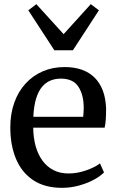

<svg xmlns="http://www.w3.org/2000/svg" viewBox="-20 -891 560 922"><path d="M278 11Q194.5 11 139.2 -26Q84 -63 56.8 -128.2Q29.5 -193.5 29.5 -279Q29.5 -345 48.8 -398.5Q68 -452 103 -490Q138 -528 185.5 -548.5Q233 -569 290 -569Q383.5 -569 434.8 -517.8Q486 -466.5 489.5 -370Q489.5 -340 488 -317.5Q486.5 -295 482.5 -278H139.5Q140 -229.5 151.2 -189.2Q162.5 -149 183.8 -119.8Q205 -90.5 236.5 -74.2Q268 -58 309.5 -58Q351.5 -58 394.2 -73Q437 -88 460 -106.5L479.5 -63Q461.5 -44.5 429.8 -27.5Q398 -10.5 358.5 0.2Q319 11 278 11ZM140 -330H379.5Q380.5 -339 381.2 -351.5Q382 -364 382 -373.5Q382 -434.5 356.8 -474Q331.5 -513.5 272 -513.5Q245 -513.5 222 -504Q199 -494.5 181.5 -473.5Q164 -452.5 153.2 -417.2Q142.5 -382 140 -330ZM241 -649.5 116 -841.5 154.5 -871 285.5 -727 416 -871 455 -841.5 330 -649.5Z"/></svg>

Font: Merriweather 20pt
Style: Regular
Weight: 400
Version: Version 2.100